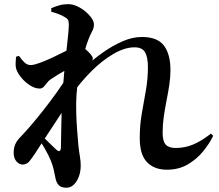

<svg xmlns="http://www.w3.org/2000/svg" viewBox="-20 -832 1040 913"><path d="M773.7 -25Q713.5 -25 679 -60.9Q644.5 -96.7 644.5 -176Q644.5 -236.5 654.4 -292.7Q664.3 -348.8 673.9 -403.5Q683.4 -458.2 683.4 -512.6Q683.4 -559.2 670 -583.1Q656.5 -607 620 -607Q573.1 -607 519.9 -576Q466.7 -545.1 415.5 -494.2Q364.3 -443.4 322.2 -383.2L326.1 -455.8Q351.8 -483.4 389.4 -518Q427.1 -552.6 471.5 -583.9Q515.8 -615.2 563.1 -635.7Q610.3 -656.2 654.7 -656.2Q728.4 -656.2 759.5 -615.2Q790.5 -574.1 790.5 -498.8Q790.5 -463.8 785 -427.7Q779.5 -391.6 771.9 -353.7Q764.4 -315.8 758.8 -277.3Q753.3 -238.9 753.3 -200.1Q753.3 -160.9 767.9 -144.6Q782.5 -128.3 815.2 -128.3Q860.3 -128.3 900 -145.4Q939.6 -162.6 983.3 -196.8L993.8 -186.1Q975.9 -149 945.3 -111.6Q914.6 -74.2 871.9 -49.6Q829.2 -25 773.7 -25ZM88.8 -49.5Q72.8 -48.8 58.9 -63.7Q45 -78.6 45 -105.4Q45 -127.4 52 -144.5Q59.1 -161.6 74.2 -177.4Q93.9 -197.3 123.3 -231.4Q152.7 -265.4 185.9 -307.5Q219.1 -349.5 251.3 -394.8Q283.5 -440.2 309.7 -482.7L315.6 -361.2Q295.9 -330.2 274.7 -298Q253.6 -265.8 232.1 -233.1Q210.6 -200.3 189.2 -167.7Q167.8 -135 146.8 -102.4Q133.2 -81.7 120.5 -66Q107.8 -50.2 88.8 -49.5ZM296.3 60.6Q270 60.6 258.7 47.9Q247.3 35.2 243.6 14.1Q239.6 -6.6 235.1 -26.2Q230.6 -45.9 221.7 -68.2Q217 -79.9 209.9 -94.1Q202.7 -108.3 193.9 -124Q185.2 -139.6 175.1 -154.5Q165.1 -169.4 154.6 -182.7L165.3 -203.3Q175 -191.7 191.2 -175.1Q207.4 -158.5 223.4 -143.6Q239.5 -128.7 247 -121Q268.2 -101.9 269.7 -131.1Q270.4 -158.2 271 -202.8Q271.5 -247.4 272.9 -300.5Q274.2 -353.5 278.2 -403.6Q281.5 -447.9 286 -495.4Q290.5 -542.8 295.4 -585.9Q300.3 -629 303.7 -663Q307.2 -696.9 307.2 -714.3Q307.2 -730.6 303.4 -737.5Q299.6 -744.5 285.6 -752.1Q275.2 -758.5 260 -764.4Q244.8 -770.4 223.9 -776L223.7 -792.9Q243.4 -801.5 262.8 -806.9Q282.1 -812.3 303.7 -812.3Q324.2 -812.3 345.9 -802.7Q367.6 -793 385.6 -777.9Q403.7 -762.8 415.2 -746.3Q426.7 -729.8 426.7 -715.7Q426.7 -698.5 418.6 -684.1Q410.5 -669.7 401.1 -645.7Q393 -626.4 383.8 -593.5Q374.7 -560.5 366.4 -522.1Q358 -483.7 351.8 -447.1Q345.6 -410.5 344 -384.1Q341.2 -343.6 342.4 -298.7Q343.5 -253.8 346.8 -212.7Q350 -171.7 352.8 -139.9Q356.2 -109.6 360 -87.6Q363.8 -65.5 363.8 -44.7Q363.8 -15.2 354.6 8.6Q345.4 32.4 330.5 46.5Q315.6 60.6 296.3 60.6ZM168.6 -410.9Q146.7 -410.9 123.3 -425.7Q99.9 -440.5 81.7 -462.3Q63.5 -484.1 57 -504.7Q53.3 -517.2 54.4 -533.2Q55.4 -549.3 56.2 -562L69.9 -566.5Q83 -548.1 96.1 -535.3Q109.2 -522.6 126.3 -522.6Q140.4 -522.6 167.8 -532.5Q195.2 -542.3 226.5 -556.9Q257.9 -571.5 285.5 -585.7Q313.2 -599.9 328.5 -607.8Q340.1 -614.3 349 -614.7Q357.9 -615.1 365.4 -611.8Q376.3 -607.1 389.3 -595.7Q402.4 -584.3 411.8 -572.8Q421.2 -561.3 421.2 -555.3Q421.2 -545.1 415.2 -536.9Q409.1 -528.7 398.7 -516.2Q379.2 -494.2 361 -469.3Q342.8 -444.3 325.3 -418.5L328.5 -479.2Q332.8 -487.2 338 -502Q343.3 -516.9 345.1 -525.8Q326.5 -517.7 302 -504.1Q277.5 -490.5 255.3 -476.9Q233.2 -463.4 220.5 -454.5Q210.5 -447.8 203 -437.4Q195.5 -427 187.5 -418.9Q179.6 -410.9 168.6 -410.9Z"/></svg>

Font: Noto Serif HK ExtraLight
Style: Regular
Weight: 200
Designer: Ryoko NISHIZUKA 西塚涼子 (kana & ideographs); Frank Grießhammer (Latin, Greek & Cyrillic); Wenlong ZHANG 张文龙 (bopomofo); San
Foundry: Adobe
Version: Version 2.002-H1;hotconv 1.1.0;makeotfexe 2.6.0